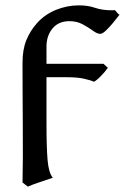

<svg xmlns="http://www.w3.org/2000/svg" viewBox="-20 -489 485 724"><path d="M155.3 -314Q155.3 -312.5 155.3 -291.5Q155.3 -270.5 155.3 -238.5Q155.3 -206.5 155.3 -170.4Q155.3 -134.3 155.3 -101.8Q155.3 -69.3 155.3 -47.9Q155.3 -26.4 155.3 -23.9Q155.3 65.4 159.4 114.3Q163.6 163.1 179.2 181.2Q158.2 188.5 130.1 197.8Q102.1 207 85 214.8L64.9 199.2Q65.9 163.1 66.2 104.7Q66.4 46.4 65.9 -19.8Q65.4 -85.9 65.2 -147.7Q64.9 -209.5 64.9 -252.4Q64.9 -302.7 79.6 -338.1Q94.2 -373.5 119.6 -401.9Q148.9 -434.6 190.9 -451.7Q232.9 -468.8 277.3 -468.8Q312 -468.8 338.6 -459.5Q365.2 -450.2 402.8 -450.2Q405.3 -450.2 408 -450.4Q410.6 -450.7 413.6 -450.7Q418.5 -445.8 422.4 -440.4Q426.3 -435.1 430.7 -433.6Q420.9 -420.9 407 -403.8Q393.1 -386.7 379.6 -374Q366.2 -361.3 357.9 -361.3Q346.7 -361.3 330.3 -373.3Q314 -385.3 292 -397.2Q270 -409.2 241.7 -409.2Q200.7 -409.2 178 -381.6Q155.3 -354 155.3 -314ZM370.1 -248.5 386.7 -233.4Q377.4 -219.7 360.6 -202.4Q343.8 -185.1 334 -180.7Q322.3 -186.5 297.1 -192.1Q272 -197.8 232.4 -197.8H107.4L88.9 -248.5Z"/></svg>

Font: Gentium Book Plus
Style: Regular
Weight: 400
Designer: Victor Gaultney, Annie Olsen, Iska Routamaa, Becca Hirsbrunner
Foundry: SIL International
Version: Version 6.101